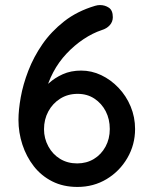

<svg xmlns="http://www.w3.org/2000/svg" viewBox="-20 -729 588 759"><path d="M286 10Q230 10 186.5 -12Q143 -34 113.5 -72Q84 -110 68.5 -157.5Q53 -205 53 -255Q53 -294 62 -344.5Q71 -395 92 -449.5Q113 -504 147.5 -554Q182 -604 233.5 -644.5Q285 -685 356 -706Q366 -709 375 -709Q395 -709 410.5 -698.5Q426 -688 426 -661Q426 -643 414 -629.5Q402 -616 382 -610Q346 -598 310 -574Q274 -550 243 -517Q212 -484 190.5 -443.5Q169 -403 159 -359L134 -355Q149 -378 172.5 -399.5Q196 -421 228 -435.5Q260 -450 301 -450Q342 -450 380 -432Q418 -414 448.5 -382Q479 -350 496.5 -308Q514 -266 514 -219Q514 -157 483.5 -104.5Q453 -52 401.5 -21Q350 10 286 10ZM285 -83Q322 -83 351 -100.5Q380 -118 397 -149Q414 -180 414 -219Q414 -258 398 -289Q382 -320 353.5 -339Q325 -358 287 -358Q248 -358 218 -339Q188 -320 171 -288.5Q154 -257 154 -218Q154 -182 171 -150.5Q188 -119 217.5 -101Q247 -83 285 -83Z"/></svg>

Font: Quicksand Light SemiBold
Style: Regular
Weight: 600
Version: Version 3.006